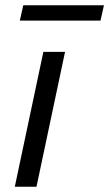

<svg xmlns="http://www.w3.org/2000/svg" viewBox="-20 -706 413 726"><path d="M36 0 144 -510H226L118 0ZM55 -628 68 -686H373L360 -628Z"/></svg>

Font: Saira
Style: Italic
Weight: 400
Italic angle: -12°
Designer: Hector Gatti with collaboration of the Omnibus-Type team
Foundry: Omnibus-Type
Version: Version 1.100; ttfautohint (v1.8.3)